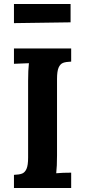

<svg xmlns="http://www.w3.org/2000/svg" viewBox="-20 -943 427 963"><path d="M50 0ZM266 -547V-164Q266 -108 262 -74Q294 -77 337 -77V0H50V-66Q77 -67 91 -72.5Q105 -78 113 -96Q121 -114 121 -153V-536Q121 -592 125 -626L50 -623V-700H337V-634Q310 -633 296 -627.5Q282 -622 274 -604Q266 -586 266 -547ZM50 -827V-923H334V-831Z"/></svg>

Font: Sumana
Style: Bold
Weight: 700
Designer: Cyreal, Alexei Vanyashin (Devanagari), Olga Karpushina (Latin)
Foundry: Cyreal
Version: Version 1.015;PS 001.015;hotconv 1.0.70;makeotf.lib2.5.58329